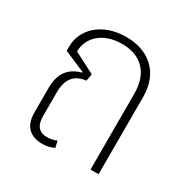

<svg xmlns="http://www.w3.org/2000/svg" viewBox="-133 -676 788 804"><g transform="rotate(30 260.5 -274.0)"><path d="M173 8C193 8 211 4 229 -5L222 -36C210 -31 192 -26 177 -26C140 -26 118 -47 118 -92V-211C118 -283 155 -309 201 -314L207 -348L106 -400C106 -468 162 -522 254 -522C342 -522 402 -472 402 -367V0H441V-373C441 -494 362 -556 255 -556C135 -556 67 -481 67 -403V-381L169 -337L168 -334C119 -320 79 -289 79 -208V-89C79 -18 120 8 173 8Z"/></g></svg>

Font: Noto Sans Thai SemCond ExtLt
Style: Regular
Weight: 200
Width: 4
Designer: Monotype Design Team
Foundry: Monotype Imaging Inc.
Version: Version 2.002